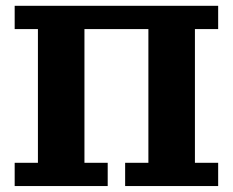

<svg xmlns="http://www.w3.org/2000/svg" viewBox="-20 -625 782 645"><path d="M29.3 -605.5H712.9V-527.3H634.8V-78.1H712.9V0H400.4V-78.1H478.5V-527.3H263.7V-78.1H341.8V0H29.3V-78.1H107.4V-527.3H29.3Z"/></svg>

Font: Orelega One
Style: Regular
Weight: 400
Version: Version 1.1 ; ttfautohint (v1.8.3)